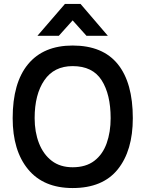

<svg xmlns="http://www.w3.org/2000/svg" viewBox="-20 -940 734 970"><path d="M308 -920H387L525 -759H417L347 -837L277 -759H169ZM44 -343Q44 -522 122 -616Q200 -710 347 -710Q499 -710 575 -616Q651 -522 651 -343Q651 -179 575 -84.5Q499 10 347 10Q200 10 122 -84.5Q44 -179 44 -343ZM347 -95Q414 -95 456.5 -127.5Q499 -160 519 -216.5Q539 -273 539 -343Q539 -463 493.5 -534.5Q448 -606 347 -606Q253 -606 204 -534.5Q155 -463 155 -343Q155 -273 177 -216.5Q199 -160 241.5 -127.5Q284 -95 347 -95Z"/></svg>

Font: Haskoy SemiBold
Style: Regular
Weight: 600
Designer: Ertekin Erdin
Foundry: Ertekin Erdin
Version: Version 1.500; ttfautohint (v1.8.3)